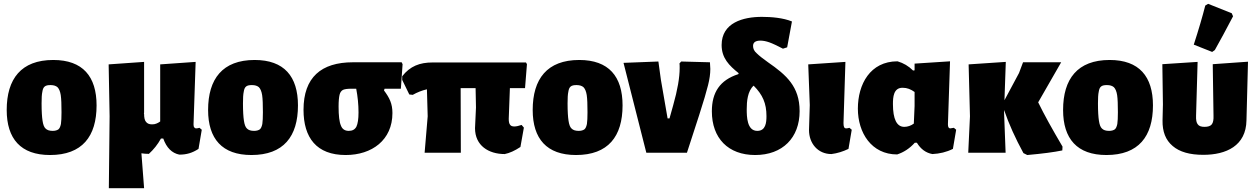

<svg xmlns="http://www.w3.org/2000/svg" viewBox="-20 -797 6564 1002"><path d="M258 -484C90 -484 15 -385 15 -223C15 -73 88 12 241 12C409 12 484 -85 484 -247C484 -398 412 -484 258 -484ZM244 -353C260 -353 272 -349 280 -342C288 -334 294 -320 297 -301C300 -281 301 -251 301 -211C301 -184 300 -163 298 -150C295 -136 291 -127 285 -122C278 -117 268 -114 255 -114C238 -114 226 -118 218 -126C210 -133 205 -147 202 -167C199 -186 197 -216 197 -257C197 -284 198 -305 201 -318C205 -346 217 -353 244 -353Z M1033 -120 1021 -130C1014 -128 1009 -127 1004 -127C999 -127 996 -129 994 -132C991 -135 990 -141 990 -148L1001 -474L816 -461V-163C809 -158 802 -154 796 -152C789 -149 782 -148 773 -148C759 -148 749 -152 742 -161C735 -169 732 -183 732 -203L731 -202L732 -210V-474L547 -461L552 -190L548 185H732L718 3C730 5 743 6 757 6C782 -17 803 -43 820 -74H832C849 -26 877 2 916 10C954 10 984 1 1016 -20Z M1309 -484C1141 -484 1066 -385 1066 -223C1066 -73 1139 12 1292 12C1460 12 1535 -85 1535 -247C1535 -398 1463 -484 1309 -484ZM1295 -353C1311 -353 1323 -349 1331 -342C1339 -334 1345 -320 1348 -301C1351 -281 1352 -251 1352 -211C1352 -184 1351 -163 1349 -150C1346 -136 1342 -127 1336 -122C1329 -117 1319 -114 1306 -114C1289 -114 1277 -118 1269 -126C1261 -133 1256 -147 1253 -167C1250 -186 1248 -216 1248 -257C1248 -284 1249 -305 1252 -318C1256 -346 1268 -353 1295 -353Z M1784 12C1921 12 2028 -66 2028 -207C2028 -256 2013 -286 1984 -325L1987 -334H2072L2081 -462L2076 -472H1822C1656 -472 1564 -393 1564 -224C1564 -78 1632 12 1784 12ZM1747 -241C1747 -269 1749 -289 1752 -302C1755 -315 1761 -323 1770 -328C1779 -332 1793 -334 1813 -334H1839C1847 -292 1851 -251 1851 -210C1851 -175 1847 -151 1840 -136C1832 -121 1819 -114 1800 -114C1780 -114 1766 -123 1759 -142C1751 -160 1747 -193 1747 -241Z M2079 -380 2116 -304 2134 -302C2157 -315 2182 -325 2208 -331L2212 -190L2196 0H2385L2384 -337H2462L2464 -236L2459 -128C2459 -37 2530 7 2614 7C2639 2 2666 -10 2696 -30L2714 -131L2702 -145C2687 -140 2675 -137 2664 -137C2653 -137 2646 -140 2642 -146C2637 -152 2635 -162 2635 -177L2641 -337H2720L2730 -462L2725 -471H2237C2171 -471 2120 -452 2079 -399Z M3003 -484C2835 -484 2760 -385 2760 -223C2760 -73 2833 12 2986 12C3154 12 3229 -85 3229 -247C3229 -398 3157 -484 3003 -484ZM2989 -353C3005 -353 3017 -349 3025 -342C3033 -334 3039 -320 3042 -301C3045 -281 3046 -251 3046 -211C3046 -184 3045 -163 3043 -150C3040 -136 3036 -127 3030 -122C3023 -117 3013 -114 3000 -114C2983 -114 2971 -118 2963 -126C2955 -133 2950 -147 2947 -167C2944 -186 2942 -216 2942 -257C2942 -284 2943 -305 2946 -318C2950 -346 2962 -353 2989 -353Z M3687 -437C3687 -444 3686 -456 3685 -472L3535 -476L3526 -466C3527 -461 3527 -453 3527 -442C3527 -393 3516 -328 3493 -247L3474 -179H3464L3429 -381L3416 -476L3234 -469L3353 0H3565L3629 -197C3652 -268 3667 -320 3675 -352C3683 -383 3687 -412 3687 -437Z M3929 -519C3916 -530 3910 -543 3910 -557C3910 -576 3923 -585 3949 -585C3962 -585 3978 -582 3995 -576C4012 -570 4035 -559 4066 -543L4088 -550L4113 -685C4067 -704 4005 -709 3956 -709C3859 -709 3746 -679 3746 -562C3746 -494 3785 -455 3835 -415L3833 -410C3737 -379 3695 -315 3695 -216C3695 -76 3780 12 3921 12C4064 12 4153 -78 4153 -217C4153 -346 4083 -406 3988 -472C3961 -491 3941 -507 3929 -519ZM3932 -114C3878 -114 3877 -189 3877 -227C3877 -267 3881 -321 3913 -350C3960 -303 3980 -258 3980 -191C3980 -157 3976 -114 3932 -114Z M4319 7C4350 3 4379 -6 4408 -20L4425 -120L4413 -130C4406 -128 4401 -127 4396 -127C4391 -127 4387 -129 4385 -134C4383 -138 4382 -145 4382 -155L4392 -474L4198 -461L4206 -249L4202 -118C4202 -49 4248 7 4319 7Z M4662 9C4696 -2 4727 -22 4754 -52H4765C4785 -19 4812 1 4846 7C4884 5 4919 -3 4953 -20L4970 -120L4958 -130L4939 -127C4931 -127 4927 -134 4927 -148L4938 -477L4753 -465V-430L4745 -429C4722 -452 4695 -468 4664 -477C4521 -477 4457 -357 4457 -230C4457 -104 4528 9 4662 9ZM4690 -339C4715 -339 4733 -331 4753 -317V-244L4749 -152C4734 -141 4717 -135 4699 -135C4660 -135 4640 -175 4640 -254C4640 -290 4643 -339 4690 -339Z M5525 -32C5472 -122 5429 -199 5398 -263L5518 -472H5319L5298 -416L5222 -274L5229 -474L5035 -461L5042 -190L5033 0H5228L5220 -210V-223C5245 -150 5279 -75 5321 2L5341 12C5420 5 5481 -3 5524 -12Z M5771 -484C5603 -484 5528 -385 5528 -223C5528 -73 5601 12 5754 12C5922 12 5997 -85 5997 -247C5997 -398 5925 -484 5771 -484ZM5757 -353C5773 -353 5785 -349 5793 -342C5801 -334 5807 -320 5810 -301C5813 -281 5814 -251 5814 -211C5814 -184 5813 -163 5811 -150C5808 -136 5804 -127 5798 -122C5791 -117 5781 -114 5768 -114C5751 -114 5739 -118 5731 -126C5723 -133 5718 -147 5715 -167C5712 -186 5710 -216 5710 -257C5710 -284 5711 -305 5714 -318C5718 -346 5730 -353 5757 -353Z M6100 -35C6136 -4 6189 11 6260 11C6379 11 6483 -36 6485 -169L6493 -475L6309 -462L6313 -194C6314 -172 6311 -157 6304 -148C6297 -139 6284 -135 6266 -135C6249 -135 6237 -139 6231 -148C6224 -156 6221 -171 6222 -194L6230 -474L6046 -462L6049 -252L6047 -169C6046 -110 6063 -66 6100 -35ZM6285 -777 6270 -768C6255 -709 6235 -641 6210 -564L6306 -526L6320 -536C6347 -584 6379 -643 6415 -712L6408 -728Z"/></svg>

Font: Luna Sans Black
Style: Regular
Weight: 900
Designer: Juan Pablo del Peral
Foundry: Huerta Tipografica
Version: Version 2.001; ttfautohint (v1.5)